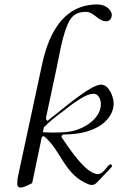

<svg xmlns="http://www.w3.org/2000/svg" viewBox="-20 -823 535 857"><path d="M479 -757.3C479 -776.4 454.1 -803.2 414.6 -803.2C228.5 -803.2 182.6 -606 164.6 -521V-520.5L61.5 -41.5C57.6 -23.4 57.1 -13.7 57.1 -2C57.1 6.8 61 14.2 70.8 14.2C87.9 14.2 107.4 1.5 123.5 -5.4L165.5 -206.1C167 -212.4 171.4 -215.3 173.8 -215.3C178.2 -215.3 187.5 -205.1 191.4 -201.2C255.4 -138.2 272.5 -42 373.5 -1C381.8 2.4 384.8 2.4 393.1 2.4C399.4 2.4 407.7 -3.4 413.1 -8.8C480 -78.1 480.5 -80.1 480.5 -81.5C480.5 -85.4 477.1 -89.4 473.1 -89.4C460.4 -89.4 443.4 -45.9 417 -45.9C361.3 -45.9 282.2 -171.4 255.9 -209C254.9 -210.4 254.4 -211.4 254.4 -212.9C254.4 -217.8 259.8 -222.7 264.2 -222.7C420.9 -222.7 487.3 -296.4 487.3 -360.8C487.3 -390.6 466.8 -445.3 430.7 -445.3C382.8 -445.3 249 -326.7 193.4 -285.2C192.4 -284.2 191.9 -284.2 190.9 -284.2C187.5 -284.2 185.5 -291.5 185.1 -296.4L233.4 -522.9C245.6 -580.6 255.9 -646.5 276.9 -701.7C291.5 -739.3 308.1 -770 363.8 -770C398.9 -770 418.9 -728 453.6 -728C471.7 -728 479 -743.2 479 -757.3ZM182.6 -261.2C204.6 -283.2 226.6 -300.8 251.5 -318.8C273.9 -335 294.4 -355 338.4 -381.8C360.4 -395.5 378.9 -404.3 398.4 -404.3C418.9 -404.3 430.2 -380.4 430.2 -357.4C430.2 -310.5 386.2 -265.1 323.7 -243.7C289.1 -231.4 247.1 -231.4 210 -231.4C201.2 -231.4 190.4 -231.9 171.4 -232.9L176.3 -255.9Z"/></svg>

Font: Cardo
Style: Italic
Weight: 400
Designer: David J. Perry
Foundry: David J. Perry
Version: Version 0.99